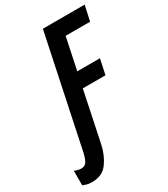

<svg xmlns="http://www.w3.org/2000/svg" viewBox="-333 -815 989 1129"><g transform="rotate(-30 161.0 -251.0)"><path d="M106 47 177 -293H331L353 -396H199L244 -611H410L433 -714H149L-10 43Q-16 69 -27.5 90Q-39 111 -65 111Q-87 111 -111 100V199Q-98 204 -85 208Q-72 212 -49 212Q20 212 56 162.5Q92 113 106 47Z"/></g></svg>

Font: Noto Sans Display Condensed
Style: Bold Italic
Weight: 700
Width: 3
Designer: Monotype Design team
Foundry: Monotype Imaging Inc.
Version: 1.000